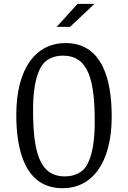

<svg xmlns="http://www.w3.org/2000/svg" viewBox="-20 -961 660 990"><path d="M302.5 9.5C454 9.5 556 -119 556 -360.5C556 -544.5 510.5 -739 318 -739C166.5 -739 64 -610.5 64 -369C64 -185 110 9.5 302.5 9.5ZM150.5 -395.5C150.5 -558 188.5 -618.5 208 -638C228 -658 260 -674 304.5 -674C436.5 -674 468.5 -548 468.5 -332.5C468.5 -166.5 431 -107 411.5 -87.5C391 -67.5 359 -51.5 314.5 -51.5C182.5 -51.5 150.5 -180 150.5 -395.5ZM272 -822.5 380 -941H467L341 -822.5Z"/></svg>

Font: Monaspace Argon Light
Style: Regular
Weight: 300
Designer: Riley Cran & the Lettermatic Team
Foundry: Lettermatic
Version: Version 1.000 (Monaspace Argon)